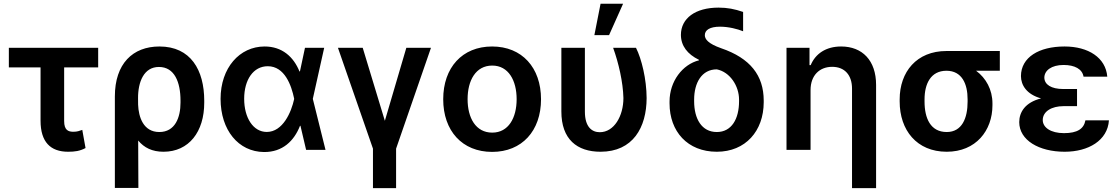

<svg xmlns="http://www.w3.org/2000/svg" viewBox="-20 -801 5986 1026"><path d="M504.6 -545.5H27.3V-440.7H196.7V-156.2C196.7 -41.9 250 9.9 343.8 9.9C379.6 9.9 406.2 6.4 437.1 -9.9L419.7 -106.9C405.5 -101.9 392.8 -96.9 372.2 -96.9C345.5 -96.9 322.8 -104.8 322.8 -154.1V-440.7H504.6Z M593.8 -285.5V203.1H719.5L718.4 -50.1C750.4 -11.7 793 9.9 853.7 9.9C989.3 9.9 1071.7 -96.6 1071.4 -252.8V-262.8C1071.4 -426.8 998.9 -552.6 832 -552.6C689.6 -552.6 593.8 -460.9 593.8 -285.5ZM717.7 -276.6C717.3 -362.9 748.6 -443.2 829.2 -443.2C912.6 -443.2 944.6 -362.2 944.6 -262.8V-252.8C944.6 -172.6 915.5 -95.5 831.3 -95.5C745.7 -95.5 720.5 -176.1 718 -241.8Z M1391 11.4C1490.1 12.1 1551.5 -47.9 1583.1 -128.6H1585.6L1615.8 0H1719.5L1651.6 -272.7L1712.4 -545.5H1609.7L1583.5 -422.6L1581 -417.6C1548.7 -498.6 1486.5 -552.6 1394.2 -552.6C1259.9 -552.6 1158.7 -438.2 1158.7 -272.7C1158.7 -106.5 1253.6 10.3 1391 11.4ZM1284.8 -273.1C1284.8 -375 1333.8 -447.1 1410.9 -447.1C1501.1 -447.1 1537.3 -345.2 1551.8 -274.1V-271.3C1536.9 -202.1 1491.5 -95.9 1405.5 -95.9C1333.5 -95.9 1284.8 -170.8 1284.8 -273.1Z M1785.9 -545.5 1973 -6.7V204.5H2096.6V-6.7L2283 -545.5H2151.3L2036.6 -155.5L1918.3 -545.5Z M2609.7 10.7C2769.5 10.7 2871.1 -101.9 2871.1 -270.6C2871.1 -439.6 2769.5 -552.6 2609.7 -552.6C2449.9 -552.6 2348.4 -439.6 2348.4 -270.6C2348.4 -101.9 2449.9 10.7 2609.7 10.7ZM2478.7 -271C2478.7 -370.7 2522 -450.6 2610.4 -450.6C2697.4 -450.6 2740.8 -370.7 2740.8 -271C2740.8 -171.2 2697.4 -92.3 2610.4 -92.3C2522 -92.3 2478.7 -171.2 2478.7 -271Z M2979.8 -545.5V-206C2979.4 -56.5 3063.9 9.9 3188.9 9.9C3362.6 9.9 3435 -120 3435.4 -277C3435 -377.8 3408.7 -485.8 3378.6 -545.5H3256.4C3285.9 -464.5 3309.3 -361.9 3311.4 -277C3311.4 -181.1 3261.7 -94.5 3185 -94.5C3143.5 -94.5 3105.5 -121.8 3105.5 -204.5V-545.5ZM3156.2 -613.3H3234.7L3309.7 -781.2H3189.3Z M3618.6 -614.3C3619 -556.1 3653.4 -511.4 3714.8 -481.5L3715.2 -478.7C3627.1 -456.7 3557.9 -366.5 3557.9 -258.5V-248.6C3557.9 -98.7 3653.8 9.9 3810.4 9.9C3964.1 9.9 4060.7 -101.2 4061.1 -254.3V-264.2C4060.7 -397.7 3989.3 -490.1 3833.5 -543.3C3763.8 -567.8 3746.4 -592 3746.4 -612.9C3746.4 -640.6 3773.4 -658.4 3827.8 -658.4C3873.9 -658.4 3922.6 -645.6 3951 -633.9V-737.2C3905.5 -752.8 3867.2 -760.3 3819.6 -760.3C3695.3 -760.3 3618.6 -702.8 3618.6 -614.3ZM3689.3 -259.9V-268.8C3689.3 -358.3 3729.8 -430.4 3810.4 -430.4C3881 -416.2 3929.3 -341.6 3929.3 -268.8V-259.9C3929.3 -166.2 3889.9 -95.5 3810.4 -95.5C3729.4 -95.5 3689.3 -166.5 3689.3 -259.9Z M4311.4 -319.6C4311.4 -398.4 4359.7 -443.9 4426.8 -443.9C4493.6 -443.9 4533 -399.9 4533 -327.4V204.5H4661.6V-347.3C4661.6 -478.3 4587.7 -552.6 4474.8 -552.6C4393.5 -552.6 4337.4 -513.8 4312.1 -452.8H4305.8V-545.5H4182.9V0H4311.4Z M4787.6 -269.9V-258.5C4787.6 -105.8 4878.6 9.9 5039.1 9.9C5194.6 9.9 5283.4 -103 5283.4 -238.6V-248.6C5283.4 -321.7 5248.9 -383.9 5196 -422.9H5322.8V-528.4H5037.6C4878.2 -528.4 4787.6 -416.9 4787.6 -269.9ZM4920.5 -258.5V-269.9C4920.5 -352.3 4953.1 -422.9 5037.6 -422.9C5120.4 -422.9 5150.9 -352.3 5150.6 -269.9V-258.5C5150.9 -169.4 5120.4 -95.5 5039.1 -95.5C4952.1 -95.5 4920.5 -169.4 4920.5 -258.5Z M5735.4 -325.3H5662.3C5596.9 -325.3 5561.1 -349.4 5560.7 -386.4C5561.1 -424 5598.4 -453.8 5663.4 -453.8C5723.4 -453.8 5763.5 -431.8 5770.2 -391.3H5897C5888.8 -492.9 5795.8 -552.6 5668.7 -552.6C5532.3 -552.6 5436.1 -495 5435.7 -394.2C5436.1 -346.6 5465.2 -296.9 5543.3 -275.2C5458.5 -253.9 5426.8 -202.1 5426.5 -148.4C5426.8 -51.8 5531.6 9.9 5669.4 9.9C5796.2 9.9 5898.8 -50.4 5905.9 -158H5780.2C5772 -112.6 5736.9 -89.5 5665.8 -89.5C5594.5 -89.5 5552.2 -120 5552.2 -159.4C5552.2 -206.3 5601.2 -233.7 5662.3 -233.7H5735.4Z"/></svg>

Font: Margiela Sans Semi Bold
Style: Regular
Weight: 600
Designer: Stefan Endress, Andreas Faust
Version: Version 1.100;FEAKit 1.0